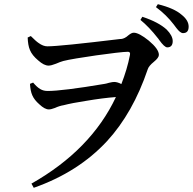

<svg xmlns="http://www.w3.org/2000/svg" viewBox="-20 -841 920 916"><path d="M141 55C283 5 399 -69 490 -167C573 -257 638 -372 685 -511C688 -521 698 -533 714 -546C730 -559 738 -570 738 -579C738 -598 722 -620 690 -647C659 -672 635 -685 618 -685C611 -685 603 -681 593 -673C581 -662 569 -656 558 -655C557 -655 556 -655 554 -655C363 -632 247 -620 206 -620C193 -620 179 -625 164 -636C155 -642 143 -653 127 -669L112 -662C113 -638 116 -618 123 -602C130 -585 143 -569 162 -553C181 -536 197 -528 212 -528C220 -528 232 -531 247 -537C260 -543 272 -547 282 -550C331 -563 550 -594 590 -594C599 -594 602 -589 600 -579C591 -532 577 -486 559 -440C546 -447 534 -450 525 -450C520 -450 512 -449 500 -446C491 -443 485 -442 480 -441C344 -418 253 -407 208 -407C180 -407 163 -418 138 -447L123 -441C126 -396 135 -372 168 -343C185 -327 200 -319 213 -319C220 -319 229 -321 242 -326C257 -333 271 -337 283 -339C310 -346 346 -353 392 -360C445 -369 492 -375 533 -378C454 -210 319 -72 130 35ZM778 -615C795 -615 804 -625 804 -645C804 -662 794 -681 775 -700C750 -723 711 -744 659 -761L650 -746C677 -724 705 -695 733 -659L734 -658C735 -656 737 -654 739 -651C756 -627 769 -615 778 -615ZM853 -683C871 -683 880 -693 880 -714C880 -734 869 -753 846 -771C823 -791 786 -808 733 -821L724 -807C758 -782 786 -754 809 -724C812 -720 816 -715 821 -708C834 -691 844 -683 853 -683Z"/></svg>

Font: AllPunType SemiBold
Style: Regular
Weight: 600
Version: 1.0